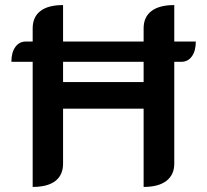

<svg xmlns="http://www.w3.org/2000/svg" viewBox="-20 -729 818 758"><path d="M753 -565Q753 -528 737.5 -506.5Q722 -485 696 -485H668V-83Q668 -39 637 -15Q606 9 547 9V-300H229V-83Q229 -38 198.5 -14.5Q168 9 109 9V-485H25Q25 -522 40.5 -543.5Q56 -565 82 -565H109V-617Q109 -662 139.5 -685.5Q170 -709 229 -709V-565H547V-617Q547 -662 578 -685.5Q609 -709 668 -709V-565ZM547 -485H229V-405H547Z"/></svg>

Font: K2D SemiBold
Style: Regular
Weight: 600
Designer: Katatrad Aksorn Co.,Ltd.
Foundry: Cadson Demak Co.,Ltd.
Version: Version 1.000; ttfautohint (v1.6)